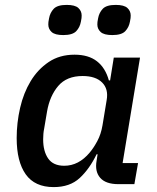

<svg xmlns="http://www.w3.org/2000/svg" viewBox="-20 -751 640 783"><path d="M199 12Q122 12 85 -40Q48 -92 48 -188Q48 -250 62 -311Q76 -372 105 -420Q134 -468 178.5 -498Q223 -528 284 -528Q341 -528 375.5 -501Q410 -474 424 -423H429L444 -516H551L480 -86H543L528 0H463Q411 0 388.5 -26Q366 -52 374 -96L378 -122H374Q345 -62 305 -25Q265 12 199 12ZM242 -75Q301 -75 346 -129Q362 -148 377 -176Q392 -204 398 -240L415 -343Q423 -388 396.5 -414.5Q370 -441 317 -441Q252 -441 217.5 -400.5Q183 -360 172 -297L160 -226Q158 -217 157 -205.5Q156 -194 156 -183Q156 -134 176.5 -104.5Q197 -75 242 -75ZM238 -608Q204 -608 190.5 -620.5Q177 -633 177 -651Q177 -656 177.5 -661.5Q178 -667 180 -676Q184 -699 199 -715Q214 -731 252 -731Q286 -731 299.5 -718.5Q313 -706 313 -688Q313 -683 312.5 -677.5Q312 -672 310 -663Q306 -640 291 -624Q276 -608 238 -608ZM438 -608Q404 -608 390.5 -620.5Q377 -633 377 -651Q377 -656 377.5 -661.5Q378 -667 380 -676Q384 -699 399 -715Q414 -731 452 -731Q486 -731 499.5 -718.5Q513 -706 513 -688Q513 -683 512.5 -677.5Q512 -672 510 -663Q506 -640 491 -624Q476 -608 438 -608Z"/></svg>

Font: IBM Plex Mono Medm
Style: Italic
Weight: 500
Italic angle: -9°
Monospace: yes
Designer: Mike Abbink, Paul van der Laan, Pieter van Rosmalen
Foundry: Bold Monday
Version: Version 2.3